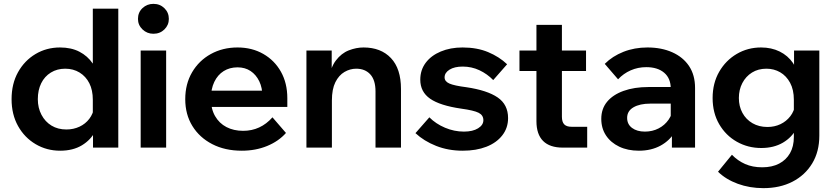

<svg xmlns="http://www.w3.org/2000/svg" viewBox="-20 -765 4324 995"><path d="M593 0H462V-119L461 -126V-248Q461 -298 443 -333.5Q425 -369 392.5 -389Q360 -409 318 -409Q276 -409 243.5 -389Q211 -369 193.5 -333.5Q176 -298 176 -251Q176 -206 195 -170Q214 -134 247 -114Q280 -94 324 -94Q361 -94 392 -108.5Q423 -123 443 -149.5Q463 -176 468 -210L497 -192Q500 -135 475.5 -87.5Q451 -40 404.5 -12Q358 16 292 16Q222 16 164.5 -18Q107 -52 73.5 -112Q40 -172 40 -251Q40 -331 73.5 -391Q107 -451 164 -485Q221 -519 291 -519Q349 -519 391.5 -497Q434 -475 460.5 -436Q487 -397 493 -347H461V-720H593Z M841 0H709V-503H841ZM775 -590Q742 -590 718.5 -612.5Q695 -635 695 -667Q695 -701 718.5 -723Q742 -745 775 -745Q809 -745 832 -722.5Q855 -700 855 -667Q855 -635 832 -612.5Q809 -590 775 -590Z M1392 -157 1462 -76Q1424 -33 1364.5 -8.5Q1305 16 1233 16Q1146 16 1080 -18Q1014 -52 977 -112Q940 -172 940 -251Q940 -330 975.5 -390.5Q1011 -451 1072.5 -485Q1134 -519 1211 -519Q1286 -519 1344.5 -485.5Q1403 -452 1436 -393Q1469 -334 1469 -256V-250H1340V-264Q1340 -310 1323.5 -344Q1307 -378 1278.5 -397Q1250 -416 1211 -416Q1170 -416 1139 -396.5Q1108 -377 1090.5 -340.5Q1073 -304 1073 -254Q1073 -201 1094.5 -163.5Q1116 -126 1153.5 -106.5Q1191 -87 1240 -87Q1330 -87 1392 -157ZM1469 -211H1025V-295H1453L1469 -256Z M2058 0H1926V-291Q1926 -350 1899 -379.5Q1872 -409 1826 -409Q1794 -409 1765 -392Q1736 -375 1718 -339Q1700 -303 1700 -244V0H1568V-503H1699V-347H1683Q1692 -414 1720.5 -451.5Q1749 -489 1787.5 -504Q1826 -519 1864 -519Q1954 -519 2006 -464Q2058 -409 2058 -304Z M2133 -75 2205 -157Q2239 -123 2286.5 -103Q2334 -83 2384 -83Q2430 -83 2457.5 -100Q2485 -117 2485 -142Q2485 -168 2460.5 -180.5Q2436 -193 2370 -202Q2260 -218 2209 -253.5Q2158 -289 2158 -352Q2158 -402 2186 -439.5Q2214 -477 2264 -498Q2314 -519 2377 -519Q2452 -519 2509.5 -495Q2567 -471 2608 -432L2536 -350Q2505 -382 2464.5 -401Q2424 -420 2378 -420Q2335 -420 2309.5 -404Q2284 -388 2284 -364Q2284 -343 2309 -332Q2334 -321 2397 -313Q2505 -297 2559 -260Q2613 -223 2613 -153Q2613 -102 2583 -63.5Q2553 -25 2500.5 -4.5Q2448 16 2378 16Q2303 16 2240 -9Q2177 -34 2133 -75Z M3023 0H2897Q2829 0 2794.5 -34.5Q2760 -69 2760 -137V-636H2892V-160Q2892 -133 2904 -120.5Q2916 -108 2942 -108H3023ZM3017 -397H2672V-503H3017Z M3582 0H3462V-101L3456 -117V-306Q3456 -359 3422 -388Q3388 -417 3329 -417Q3286 -417 3248.5 -400.5Q3211 -384 3183 -354L3114 -434Q3154 -474 3211 -496.5Q3268 -519 3335 -519Q3408 -519 3464 -494Q3520 -469 3551 -422.5Q3582 -376 3582 -309ZM3291 16Q3233 16 3189 -5Q3145 -26 3120.5 -63Q3096 -100 3096 -149Q3096 -201 3126 -237.5Q3156 -274 3211.5 -294Q3267 -314 3340 -314H3469V-228H3350Q3296 -228 3263 -209Q3230 -190 3230 -154Q3230 -121 3255.5 -102Q3281 -83 3322 -83Q3361 -83 3393 -99.5Q3425 -116 3445 -145Q3465 -174 3468 -211L3506 -193Q3506 -131 3479 -84Q3452 -37 3403.5 -10.5Q3355 16 3291 16Z M4226 -62Q4226 21 4189 82Q4152 143 4087 176.5Q4022 210 3936 210Q3865 210 3803.5 187.5Q3742 165 3701 125L3773 37Q3803 68 3841.5 85Q3880 102 3930 102Q3981 102 4017.5 83Q4054 64 4074 29Q4094 -6 4094 -55V-248Q4094 -300 4074.5 -336Q4055 -372 4023 -390.5Q3991 -409 3952 -409Q3909 -409 3877 -389Q3845 -369 3827 -334.5Q3809 -300 3809 -257Q3809 -214 3827.5 -180Q3846 -146 3879.5 -126.5Q3913 -107 3957 -107Q3994 -107 4024.5 -121.5Q4055 -136 4075.5 -162.5Q4096 -189 4101 -224L4130 -206Q4133 -147 4108.5 -100Q4084 -53 4037 -25.5Q3990 2 3925 2Q3856 2 3798.5 -30.5Q3741 -63 3707 -121.5Q3673 -180 3673 -257Q3673 -334 3707 -393Q3741 -452 3798 -485.5Q3855 -519 3924 -519Q3978 -519 4020.5 -498Q4063 -477 4089.5 -438.5Q4116 -400 4123 -347H4095V-503H4226Z"/></svg>

Font: Wix Madefor Display
Style: Bold
Weight: 700
Designer: Dalton Maag Ltd
Foundry: Dalton Maag Ltd
Version: Version 3.100